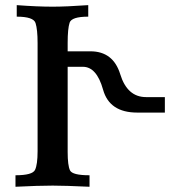

<svg xmlns="http://www.w3.org/2000/svg" viewBox="-20 -713 698 733"><path d="M321.8 0Q227.5 -4.4 181.2 -4.4Q127 -4.4 39.1 0V-43.9Q104 -43.9 113.8 -64.5Q123.5 -85 123.5 -135.7V-548.3Q123.5 -600.6 115.7 -625Q107.9 -649.4 43.9 -649.4V-693.4Q122.6 -687.5 181.2 -687.5Q232.4 -687.5 316.9 -693.4V-649.4Q253.4 -649.4 245.8 -626.5Q238.3 -603.5 238.3 -549.3V-517.1H325.2Q412.1 -517.1 439 -429.7Q465.8 -342.3 537.6 -342.3H609.4V-283.2H503.9Q397.9 -283.2 373.5 -370.6Q349.1 -458 296.4 -458H238.3V-132.8Q238.3 -81.1 247.3 -62.5Q256.3 -43.9 321.8 -43.9Z"/></svg>

Font: Kelvinch
Style: Bold
Weight: 700
Designer: Paul James Miller
Foundry: High-Logic / Made with FontCreator
Version: Version 3.501;March 28, 2021;FontCreator 13.0.0.2683 64-bit